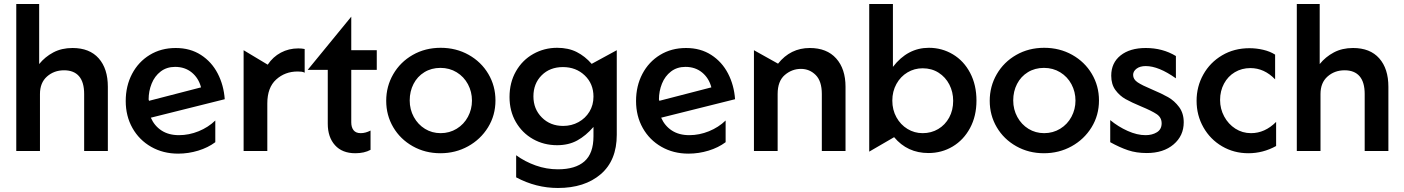

<svg xmlns="http://www.w3.org/2000/svg" viewBox="-20 -752 6989 956"><path d="M341 -513Q287 -513 245.5 -491Q204 -469 175 -433V-732H61V0H179V-284Q179 -340 214 -371Q249 -402 299 -402Q348 -402 373.5 -372.5Q399 -343 399 -284V0H517V-320Q517 -410 471.5 -461.5Q426 -513 341 -513Z M871 -79Q820 -79 784.5 -102Q749 -125 731 -166L1099 -258Q1094 -328 1064 -386Q1034 -444 980.5 -478.5Q927 -513 855 -513Q782 -513 725.5 -478.5Q669 -444 637.5 -384Q606 -324 606 -249Q606 -174 639.5 -114.5Q673 -55 732.5 -21Q792 13 867 13Q918 13 967 -2Q1016 -17 1052 -44V-152Q1017 -118 969 -98.5Q921 -79 871 -79ZM852 -419Q901 -419 935 -391Q969 -363 981 -317L722 -250L720 -257Q720 -298 735 -335.5Q750 -373 780 -396Q810 -419 852 -419Z M1465 -511Q1418 -511 1378.5 -490Q1339 -469 1313 -430L1193 -502V0H1311V-237Q1311 -316 1355 -356Q1399 -396 1462 -396Q1472 -396 1481 -395Q1490 -394 1497 -390V-508Q1482 -511 1465 -511Z M1749 11Q1794 11 1825 -6V-102Q1800 -89 1776 -89Q1752 -89 1740.5 -103.5Q1729 -118 1729 -143V-404H1856V-502H1729V-669L1512 -404H1612V-136Q1612 -69 1648 -29Q1684 11 1749 11Z M2447 -252Q2447 -324 2411.5 -384Q2376 -444 2313.5 -479Q2251 -514 2174 -514Q2097 -514 2035 -478.5Q1973 -443 1938 -382.5Q1903 -322 1903 -250Q1903 -178 1938 -118.5Q1973 -59 2035 -24Q2097 11 2173 11Q2248 11 2310.5 -23.5Q2373 -58 2410 -118Q2447 -178 2447 -252ZM2330 -251Q2330 -208 2310 -170.5Q2290 -133 2254 -111Q2218 -89 2174 -89Q2131 -89 2096 -110.5Q2061 -132 2040.5 -169.5Q2020 -207 2020 -252Q2020 -297 2039 -334Q2058 -371 2093 -392.5Q2128 -414 2173 -414Q2218 -414 2254 -392Q2290 -370 2310 -332.5Q2330 -295 2330 -251Z M2636 -272Q2636 -336 2677 -377Q2718 -418 2783 -418Q2848 -418 2891.5 -376.5Q2935 -335 2935 -271Q2935 -229 2915 -196Q2895 -163 2860.5 -144Q2826 -125 2784 -125Q2720 -125 2678 -167Q2636 -209 2636 -272ZM2758 91Q2701 91 2647.5 72Q2594 53 2550 21V131Q2649 184 2758 184Q2891 184 2971 115.5Q3051 47 3051 -81V-502L2926 -434Q2893 -472 2851.5 -493Q2810 -514 2754 -514Q2690 -514 2635.5 -483.5Q2581 -453 2549 -397Q2517 -341 2517 -269Q2517 -199 2548.5 -144.5Q2580 -90 2634 -59.5Q2688 -29 2754 -29Q2811 -29 2854 -52.5Q2897 -76 2935 -120V-73Q2935 12 2890 51.5Q2845 91 2758 91Z M3412 -79Q3361 -79 3325.5 -102Q3290 -125 3272 -166L3640 -258Q3635 -328 3605 -386Q3575 -444 3521.5 -478.5Q3468 -513 3396 -513Q3323 -513 3266.5 -478.5Q3210 -444 3178.5 -384Q3147 -324 3147 -249Q3147 -174 3180.5 -114.5Q3214 -55 3273.5 -21Q3333 13 3408 13Q3459 13 3508 -2Q3557 -17 3593 -44V-152Q3558 -118 3510 -98.5Q3462 -79 3412 -79ZM3393 -419Q3442 -419 3476 -391Q3510 -363 3522 -317L3263 -250L3261 -257Q3261 -298 3276 -335.5Q3291 -373 3321 -396Q3351 -419 3393 -419Z M4012 -513Q3916 -513 3854 -435L3734 -502V0H3852V-284Q3852 -348 3887.5 -378.5Q3923 -409 3968 -409Q4011 -409 4041.5 -378.5Q4072 -348 4072 -284V0H4190V-320Q4190 -409 4143.5 -461Q4097 -513 4012 -513Z M4603 10Q4669 10 4723.5 -22.5Q4778 -55 4810 -114.5Q4842 -174 4842 -251Q4842 -329 4810.5 -389Q4779 -449 4724.5 -481.5Q4670 -514 4605 -514Q4499 -514 4426 -419V-732H4308V3L4432 -69Q4498 10 4603 10ZM4726 -250Q4726 -203 4706 -166.5Q4686 -130 4651.5 -109.5Q4617 -89 4574 -89Q4533 -89 4498.5 -110Q4464 -131 4443.5 -168Q4423 -205 4423 -251Q4423 -297 4443.5 -334Q4464 -371 4498.5 -391.5Q4533 -412 4574 -412Q4619 -412 4653.5 -390Q4688 -368 4707 -331Q4726 -294 4726 -250Z M5452 -252Q5452 -324 5416.5 -384Q5381 -444 5318.5 -479Q5256 -514 5179 -514Q5102 -514 5040 -478.5Q4978 -443 4943 -382.5Q4908 -322 4908 -250Q4908 -178 4943 -118.5Q4978 -59 5040 -24Q5102 11 5178 11Q5253 11 5315.5 -23.5Q5378 -58 5415 -118Q5452 -178 5452 -252ZM5335 -251Q5335 -208 5315 -170.5Q5295 -133 5259 -111Q5223 -89 5179 -89Q5136 -89 5101 -110.5Q5066 -132 5045.5 -169.5Q5025 -207 5025 -252Q5025 -297 5044 -334Q5063 -371 5098 -392.5Q5133 -414 5178 -414Q5223 -414 5259 -392Q5295 -370 5315 -332.5Q5335 -295 5335 -251Z M5684 -79Q5642 -79 5595 -100Q5548 -121 5508 -154V-44Q5555 -18 5596.5 -4Q5638 10 5690 10Q5773 10 5823.5 -33Q5874 -76 5874 -143Q5874 -188 5851 -219Q5828 -250 5796.5 -268Q5765 -286 5715 -307Q5667 -327 5644.5 -342Q5622 -357 5622 -379Q5622 -397 5639 -410Q5656 -423 5685 -423Q5749 -423 5835 -362V-473Q5769 -513 5685 -513Q5606 -513 5559.5 -476Q5513 -439 5513 -375Q5513 -332 5534 -303.5Q5555 -275 5584.5 -258.5Q5614 -242 5662 -222Q5715 -200 5739.5 -183.5Q5764 -167 5764 -138Q5764 -108 5740.5 -93.5Q5717 -79 5684 -79Z M6201 -512Q6125 -512 6065 -476.5Q6005 -441 5971.5 -381Q5938 -321 5938 -250Q5938 -178 5972 -118Q6006 -58 6065 -23.5Q6124 11 6196 11Q6269 11 6334 -25V-145Q6278 -89 6209 -89Q6166 -89 6131 -111.5Q6096 -134 6075.5 -172Q6055 -210 6055 -254Q6055 -299 6074.5 -335.5Q6094 -372 6128.5 -392.5Q6163 -413 6206 -413Q6275 -413 6329 -357V-480Q6304 -496 6270 -504Q6236 -512 6201 -512Z M6717 -513Q6663 -513 6621.5 -491Q6580 -469 6551 -433V-732H6437V0H6555V-284Q6555 -340 6590 -371Q6625 -402 6675 -402Q6724 -402 6749.5 -372.5Q6775 -343 6775 -284V0H6893V-320Q6893 -410 6847.5 -461.5Q6802 -513 6717 -513Z"/></svg>

Font: Geom Medium
Style: Bold
Weight: 500
Version: Version 1.102